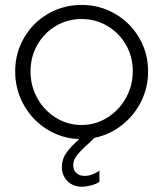

<svg xmlns="http://www.w3.org/2000/svg" viewBox="-20 -542 645 759"><path d="M504.9 -260.7Q504.9 -317.9 477.8 -365Q450.7 -412.1 404.3 -439.5Q357.9 -466.8 302.7 -466.8Q246.6 -466.8 200.4 -439.2Q154.3 -411.6 127.4 -364.3Q100.6 -316.9 100.6 -259.8Q100.6 -202.6 127.4 -154.1Q154.3 -105.5 200.7 -76.7Q247.1 -47.9 302.7 -47.9Q357.4 -47.9 403.8 -76.7Q450.2 -105.5 477.5 -154.3Q504.9 -203.1 504.9 -260.7ZM224.6 117.2Q224.6 87.4 242.4 62Q260.3 36.6 293.5 7.8Q223.6 5.4 165.5 -31Q107.4 -67.4 73.7 -127.9Q40 -188.5 40 -259.8Q40 -332.5 75.2 -392.8Q110.4 -453.1 170.4 -487.8Q230.5 -522.5 302.7 -522.5Q374 -522.5 434.3 -487.8Q494.6 -453.1 530 -392.8Q565.4 -332.5 565.4 -259.8Q565.4 -195.8 537.6 -140.1Q509.8 -84.5 461.4 -46.9Q413.1 -9.3 353.5 2.9L330.1 25.4Q299.8 52.2 284.7 71.3Q269.5 90.3 269.5 111.3Q269.5 130.9 282 142.1Q294.4 153.3 314.5 153.3Q329.6 153.3 345.5 147.2Q361.3 141.1 373 132.8V176.8Q361.3 185.1 341.8 190.4Q322.3 195.8 303.7 196.3Q268.6 195.8 246.6 173.8Q224.6 151.9 224.6 117.2Z"/></svg>

Font: Reddit Sans Chocolate Light
Style: Regular
Weight: 300
Designer: Stephen Hutchings
Foundry: Reddit
Version: Version 1.013